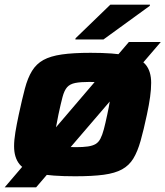

<svg xmlns="http://www.w3.org/2000/svg" viewBox="-34 -743 705 818"><path d="M-14 55 515 -564H651L120 55ZM286 8Q185 8 128.5 -3.5Q72 -15 49 -43.5Q26 -72 26 -120Q26 -146 31.5 -179.5Q37 -213 46 -255Q60 -320 72 -365.5Q84 -411 102.5 -441Q121 -471 151 -487.5Q181 -504 229.5 -511Q278 -518 352 -518Q452 -518 508 -506.5Q564 -495 587 -467Q610 -439 610 -390Q610 -363 605.5 -330Q601 -297 592 -255Q578 -189 565 -143Q552 -97 534 -67.5Q516 -38 486 -21.5Q456 -5 408 1.5Q360 8 286 8ZM289 -116Q320 -116 340.5 -119Q361 -122 373.5 -129.5Q386 -137 394 -152.5Q402 -168 408.5 -192.5Q415 -217 423 -255Q430 -287 433.5 -310Q437 -333 437 -350Q437 -369 428.5 -378Q420 -387 401 -390.5Q382 -394 348 -394Q309 -394 286.5 -389.5Q264 -385 252 -371.5Q240 -358 232.5 -330Q225 -302 215 -255Q208 -222 204 -198Q200 -174 200 -159Q200 -141 208 -131.5Q216 -122 236 -119Q256 -116 289 -116ZM287 -575 288 -580 436 -723H605L604 -718L407 -575Z"/></svg>

Font: Saira Expanded
Style: Bold Italic
Weight: 700
Width: 7
Italic angle: -12°
Designer: Hector Gatti with collaboration of the Omnibus-Type team
Foundry: Omnibus-Type
Version: Version 1.101